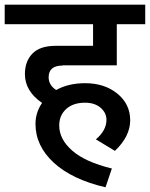

<svg xmlns="http://www.w3.org/2000/svg" viewBox="-40 -674 638 817"><path d="M226 -396V-395Q167 -395 167 -345Q167 -312 199 -291Q251 -320 322 -320Q405 -320 459.5 -275.5Q514 -231 514 -162Q514 -94 449 -32L368 -81Q413 -119 413 -164Q413 -194 388 -215.5Q363 -237 322 -237Q271 -237 241.5 -210Q212 -183 212 -140Q212 -81 268 -32.5Q324 16 436 43L409 123Q267 90 189 18.5Q111 -53 111 -147Q111 -195 139 -236Q66 -286 66 -359Q66 -413 98 -446Q130 -479 197 -479H356V-571H-20V-654H578V-571H457V-396Z"/></svg>

Font: Martel Sans DemiBold
Style: Regular
Weight: 600
Designer: Dan Reynolds and Mathieu Réguer
Foundry: Dan Reynolds and Mathieu Réguer
Version: Version 1.001;PS 001.001;hotconv 1.0.70;makeotf.lib2.5.58329